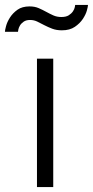

<svg xmlns="http://www.w3.org/2000/svg" viewBox="-75 -759 377 779"><path d="M75 0V-521H141V0ZM176 -636Q154 -636 137 -642.5Q120 -649 105.5 -656.5Q91 -664 77 -671Q63 -678 47 -678Q31 -678 21 -671Q11 -664 6 -655.5Q1 -647 -0.5 -639.5Q-2 -632 -2 -630H-55Q-55 -636 -50.5 -653Q-46 -670 -34.5 -688Q-23 -706 -4 -719.5Q15 -733 45 -733Q66 -733 82 -726Q98 -719 112.5 -711Q127 -703 141.5 -696.5Q156 -690 174 -690Q193 -690 204 -697Q215 -704 221 -713Q227 -722 228.5 -730Q230 -738 230 -739H282Q282 -733 277.5 -716.5Q273 -700 261 -682Q249 -664 228.5 -650Q208 -636 176 -636Z"/></svg>

Font: Rising Sun Light
Style: Regular
Weight: 300
Designer: Matt McInerney, Pablo Impallari, Rodrigo Fuenzalida (Raleway font), Stephen Hutchings (Greek), Cristiano Sobral (main ch
Foundry: The Rising Sun Project Authors
Version: Version 4.327; ttfautohint (v1.8.4.7-5d5b-dirty)